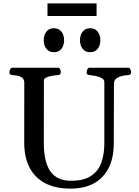

<svg xmlns="http://www.w3.org/2000/svg" viewBox="-20 -1089 811 1123"><path d="M646.5 -600.6 645.5 -252Q645.5 -165 615 -105.7Q584.5 -46.4 528.1 -16.1Q471.7 14.2 392.6 14.2Q303.2 14.2 242.9 -18.1Q182.6 -50.3 152.1 -110.6Q121.6 -170.9 121.6 -254.9L122.1 -602.5Q122.1 -623.5 110.8 -633.1Q99.6 -642.6 83.7 -645.8Q67.9 -648.9 52.7 -649.9Q42.5 -650.9 38.8 -654.1Q35.2 -657.2 35.2 -668Q35.2 -673.3 39.3 -683.1Q43.5 -692.9 51.8 -692.9H319.3Q327.6 -692.9 331.8 -683.1Q335.9 -673.3 335.9 -668Q335.9 -651.4 319.8 -649.9Q303.2 -648.9 283.9 -645.5Q264.6 -642.1 250.7 -635.7Q236.8 -629.4 236.8 -618.7L236.3 -255.9Q236.3 -139.6 275.4 -85.7Q314.5 -31.7 394.5 -31.7Q470.7 -31.7 513.2 -60.5Q555.7 -89.4 573 -138.7Q590.3 -188 590.3 -251V-607.4Q590.3 -624 574.5 -632.6Q558.6 -641.1 538.3 -644.8Q518.1 -648.4 504.4 -649.9Q494.1 -650.9 490.5 -654.1Q486.8 -657.2 486.8 -668Q486.8 -673.3 491 -683.1Q495.1 -692.9 503.4 -692.9H730.5Q738.8 -692.9 742.9 -683.1Q747.1 -673.3 747.1 -668Q747.1 -650.4 731 -649.9Q693.4 -647.9 669.9 -636Q646.5 -624 646.5 -600.6ZM507.3 -783.7Q478.5 -783.7 463.1 -803.7Q447.8 -823.7 447.8 -853.5Q447.8 -883.8 463.1 -903.8Q478.5 -923.8 507.3 -923.8Q536.1 -923.8 551.5 -903.8Q566.9 -883.8 566.9 -853.5Q566.9 -823.7 551.5 -803.7Q536.1 -783.7 507.3 -783.7ZM295.4 -783.7Q266.6 -783.7 251.2 -803.7Q235.8 -823.7 235.8 -853.5Q235.8 -883.8 251.2 -903.8Q266.6 -923.8 295.4 -923.8Q324.2 -923.8 339.6 -903.8Q355 -883.8 355 -853.5Q355 -823.7 339.6 -803.7Q324.2 -783.7 295.4 -783.7ZM257.8 -995.6V-1069.3H544.9V-995.6Z"/></svg>

Font: Gelasio Medium
Style: Regular
Weight: 500
Designer: Eben Sorkin
Foundry: Eben Sorkin
Version: Version 1.008